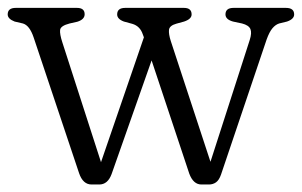

<svg xmlns="http://www.w3.org/2000/svg" viewBox="-20 -470 784 499"><path d="M238 9.5H218Q195.5 9.5 185.5 -20L67.5 -372.5Q57 -404 39.5 -409L18 -414Q0 -421 0 -432.5Q0 -449.5 21 -449.5H180Q200 -449.5 200 -433Q200 -419.5 181 -413.5L161 -409Q137.5 -403 136.2 -392.2Q135 -381.5 142 -360L242.5 -48.5L354 -373L351 -381Q344 -402 324 -408L302 -414Q284.5 -420.5 284.5 -432.5Q284.5 -449.5 305.5 -449.5H458Q478 -449.5 478 -432.5Q478 -420.5 458.5 -414L438.5 -408.5Q420.5 -403.5 419.2 -392.5Q418 -381.5 424 -363L527 -49.5L629 -366Q635 -384.5 630.8 -394.5Q626.5 -404.5 609 -409L585.5 -414Q566 -419.5 566 -432.5Q566 -449.5 587 -449.5H723Q744.5 -449.5 744.5 -432.5Q744.5 -420.5 726 -414L705.5 -409Q696 -406 688 -396.5Q680 -387 673 -367.5L554.5 -16.5Q549.5 -2 541.5 3.8Q533.5 9.5 523 9.5H503.5Q482.5 9.5 472 -18.5L374 -313L270 -17.5Q260 9.5 238 9.5Z"/></svg>

Font: Fraunces 72pt SuperSoft Light
Style: Regular
Weight: 300
Version: Version 1.000;[0bf87f6ff]